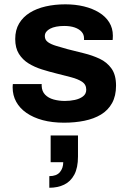

<svg xmlns="http://www.w3.org/2000/svg" viewBox="-20 -558 596 892"><path d="M277.4 12Q222.3 12 178.4 0.2Q134.4 -11.7 103.1 -33.4Q71.8 -55 55.3 -85.1Q38.7 -115.1 38.7 -152.5Q38.7 -157.1 39.1 -161Q39.5 -164.9 39.7 -167.3H173.8Q173.6 -165.1 173.6 -162.9Q173.6 -160.7 173.6 -158.7Q174.6 -133.6 189.6 -118.1Q204.7 -102.6 229.1 -95.8Q253.6 -89 281.3 -89Q304.7 -89 327.3 -93.7Q350 -98.5 365.3 -110Q380.7 -121.5 380.7 -141.3Q380.7 -165.3 361.3 -178.2Q341.8 -191 310.2 -199.2Q278.6 -207.4 242.2 -216.6Q208.3 -224.9 174.4 -235.6Q140.4 -246.3 112.7 -263.4Q85 -280.5 67.8 -307.9Q50.7 -335.3 50.7 -376.7Q50.7 -418.5 68.7 -448.8Q86.7 -479.1 118.3 -498.8Q149.9 -518.5 192.3 -528.2Q234.7 -537.9 283.6 -537.9Q330.2 -537.9 370 -528.2Q409.8 -518.5 440.1 -500Q470.5 -481.5 487.4 -454.3Q504.3 -427 504.3 -392.6Q504.3 -386.5 503.9 -380Q503.5 -373.6 503.3 -372.3H370.4V-379.6Q370.4 -397.7 359.1 -410.3Q347.8 -423 327.4 -430.2Q307 -437.4 278.3 -437.4Q258.2 -437.4 241.5 -434.2Q224.8 -431 213.1 -424.8Q201.4 -418.7 194.8 -410.1Q188.3 -401.6 188.3 -390.1Q188.3 -372.7 202.5 -362.4Q216.7 -352.2 240.9 -344.9Q265.1 -337.7 293.8 -329.6Q330.3 -320.2 369.6 -310.6Q408.9 -301 442.9 -285.1Q476.9 -269.2 498 -239.6Q519.1 -210.1 519.1 -160.1Q519.1 -112.4 500.6 -79Q482.1 -45.7 449.2 -25.8Q416.3 -6 372.3 3Q328.3 12 277.4 12ZM209.1 314.3V260.3Q242.8 260.3 258.3 241.7Q273.8 223 273.8 195.6H215.3V71.4H342.3V169.3Q342.3 221.5 325.1 253.6Q307.8 285.7 277.8 300Q247.9 314.3 209.1 314.3Z"/></svg>

Font: Archivo SemiBold
Style: Regular
Weight: 600
Designer: Hector Gatti
Foundry: Omnibus-Type
Version: Version 2.001